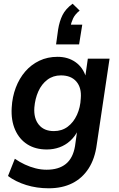

<svg xmlns="http://www.w3.org/2000/svg" viewBox="-20 -820 641 1034"><path d="M242 194Q178 194 121.5 176.5Q65 159 23 128L60 35Q86 53 114 66Q142 79 171.5 86.5Q201 94 231 94Q296 94 334.5 63Q373 32 384 -33L396 -119L400 -118Q384 -85 358 -61.5Q332 -38 300 -26.5Q268 -15 232 -15Q171 -15 127.5 -42.5Q84 -70 61.5 -121Q39 -172 43 -240Q46 -298 65 -348Q84 -398 116 -435Q148 -472 192 -493Q236 -514 290 -514Q346 -514 386.5 -485.5Q427 -457 443 -405L439 -406L453 -504H570L501 -41Q491 35 457 87.5Q423 140 369 167Q315 194 242 194ZM270 -114Q313 -114 344.5 -137.5Q376 -161 394.5 -201.5Q413 -242 415 -290Q420 -347 391.5 -380.5Q363 -414 308 -414Q266 -414 235 -390.5Q204 -367 186.5 -328Q169 -289 165 -241Q161 -183 189 -148.5Q217 -114 270 -114ZM282 -581 293 -661Q300 -705 316.5 -738.5Q333 -772 371 -800L409 -763Q384 -743 373.5 -720.5Q363 -698 358 -672L336 -687H423L406 -581Z"/></svg>

Font: Nunitoga
Style: Bold Italic
Weight: 700
Italic angle: -9°
Designer: Vernon Adams
Foundry: Vernon Adams
Version: Version 1.0